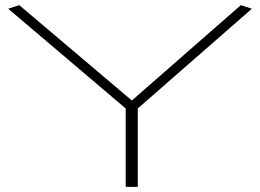

<svg xmlns="http://www.w3.org/2000/svg" viewBox="-20 -727 1012 747"><path d="M469 0V-305L12 -693L55 -707L493 -336L917 -707L960 -693L516 -305V0Z"/></svg>

Font: Georama ExtraExtended ExtraLight
Style: Regular
Weight: 200
Width: 8
Designer: Jean-Baptiste Levee
Foundry: Production Type
Version: Version 1.000